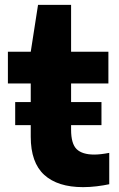

<svg xmlns="http://www.w3.org/2000/svg" viewBox="-20 -760 490 790"><path d="M42.5 -245V-340H106.5V-416.5H12.5V-547H106.5L136.5 -740H272.5V-547H426V-416.5H272.5V-340H397.5V-245H272.5V-226.5Q272.5 -168.5 295.5 -146.2Q318.5 -124 368 -124Q393 -124 429.5 -131V-2Q406.5 3 378 6.5Q349.5 10 322 10Q217.5 10 162 -40.5Q106.5 -91 106.5 -197.5V-245Z"/></svg>

Font: Encode Sans SmExp
Style: Bold
Weight: 700
Width: 6
Designer: Multiple Designers
Foundry: Impallari Type
Version: Version 3.002; ttfautohint (v1.8.3) -l 8 -r 50 -G 200 -x 14 